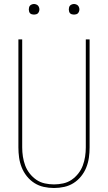

<svg xmlns="http://www.w3.org/2000/svg" viewBox="-20 -932 540 960"><path d="M250 8Q224 8 199 2.5Q174 -3 152.5 -16.5Q131 -30 114.5 -50.5Q98 -71 88.5 -95Q79 -119 75.5 -144Q72 -169 72 -195V-735H91V-195Q91 -172 94.5 -149Q98 -126 106 -104.5Q114 -83 128.5 -64.5Q143 -46 162 -33Q181 -20 204 -15Q227 -10 250 -10Q273 -10 296 -15Q319 -20 338 -33Q357 -46 371.5 -64.5Q386 -83 394 -104.5Q402 -126 405.5 -149Q409 -172 409 -195V-735H428V-195Q428 -169 424.5 -144Q421 -119 411.5 -95Q402 -71 385.5 -50.5Q369 -30 347.5 -16.5Q326 -3 301 2.5Q276 8 250 8ZM350 -859Q345 -859 339.5 -860.5Q334 -862 330.5 -865.5Q327 -869 325.5 -874.5Q324 -880 324 -885Q324 -890 325.5 -895.5Q327 -901 330.5 -904.5Q334 -908 339.5 -910Q345 -912 350 -912Q355 -912 360.5 -910Q366 -908 369.5 -904.5Q373 -901 375 -895.5Q377 -890 377 -885Q377 -880 375 -874.5Q373 -869 369.5 -865.5Q366 -862 360.5 -860.5Q355 -859 350 -859ZM150 -859Q145 -859 139.5 -860.5Q134 -862 130.5 -865.5Q127 -869 125.5 -874.5Q124 -880 124 -885Q124 -890 125.5 -895.5Q127 -901 130.5 -904.5Q134 -908 139.5 -910Q145 -912 150 -912Q155 -912 160.5 -910Q166 -908 169.5 -904.5Q173 -901 175 -895.5Q177 -890 177 -885Q177 -880 175 -874.5Q173 -869 169.5 -865.5Q166 -862 160.5 -860.5Q155 -859 150 -859Z"/></svg>

Font: Iosevka Thin
Style: Regular
Weight: 100
Monospace: yes
Designer: Belleve Invis
Foundry: Belleve Invis
Version: Version 32.5.0; ttfautohint (v1.8.4)